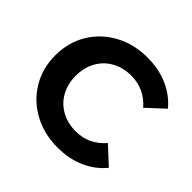

<svg xmlns="http://www.w3.org/2000/svg" viewBox="-165 -824 1004 1004"><g transform="rotate(45 337.0 -322.0)"><path d="M385 -655Q469 -655 536.5 -625.5Q604 -596 650 -541L555 -453Q489 -528 393 -528Q333 -528 286 -502Q239 -476 213 -429Q187 -382 187 -322Q187 -262 213 -215Q239 -168 286 -142Q333 -116 393 -116Q489 -116 555 -192L650 -104Q604 -48 536 -18.5Q468 11 385 11Q286 11 206.5 -32Q127 -75 81.5 -150.5Q36 -226 36 -322Q36 -418 81.5 -493.5Q127 -569 206.5 -612Q286 -655 385 -655Z"/></g></svg>

Font: Montserrat Ace
Style: Bold
Weight: 700
Designer: Julieta Ulanovsky
Foundry: Julieta Ulanovsky
Version: Version 1